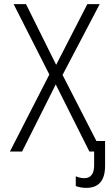

<svg xmlns="http://www.w3.org/2000/svg" viewBox="-20 -734 540 930"><path d="M28 0 219 -373 46 -714H106L252 -420L403 -714H463L283 -371L447 -51H489V69Q489 176 398 176Q369 176 347 167V120Q369 129 388 129Q436 129 436 66V0H413L250 -325L87 0Z"/></svg>

Font: Noto Sans Mono ExtraCondensed Light
Style: Regular
Weight: 300
Width: 2
Designer: Monotype Design Team
Foundry: Monotype Imaging Inc.
Version: Version 2.014; ttfautohint (v1.8.4.7-5d5b)